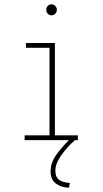

<svg xmlns="http://www.w3.org/2000/svg" viewBox="-20 -648 478 888"><path d="M94 0V-22H209V-427H100V-449H234V-22H340V0ZM218 -577Q208 -577 201 -584.5Q194 -592 194 -602Q194 -613 201 -620.5Q208 -628 218 -628Q228 -628 235.5 -620.5Q243 -613 243 -602Q243 -592 235.5 -584.5Q228 -577 218 -577ZM303 198 299 220Q266 220 240 202Q214 184 214 144Q214 103 243.5 63.5Q273 24 309 -10L327 0Q291 31 263.5 70Q236 109 236 141Q236 171 253 183.5Q270 196 303 198Z"/></svg>

Font: Inconsolata SemiCondensed ExtraLight
Style: Regular
Weight: 200
Width: 4
Monospace: yes
Designer: Raph Levien, Cyreal, Brenton Simpson
Foundry: Raph Levien, Cyreal, Google
Version: Version 3.100; ttfautohint (v1.8.4.7-5d5b)